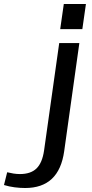

<svg xmlns="http://www.w3.org/2000/svg" viewBox="-176 -756 463 963"><path d="M-50 187Q-75 187 -102.5 183.5Q-130 180 -156 172L-140 108Q-124 112 -108 114.5Q-92 117 -76 117Q-22 117 7 89Q36 61 45 -1L121 -540H222L146 2Q133 95 84 141Q35 187 -50 187ZM255 -736 237 -610H126L144 -736Z"/></svg>

Font: Pathway Extreme 28pt Medium
Style: Italic
Weight: 500
Italic angle: -8°
Designer: Eduardo Rodriguez Tunni
Foundry: Eduardo Rodriguez Tunni
Version: Version 1.001;gftools[0.9.26]